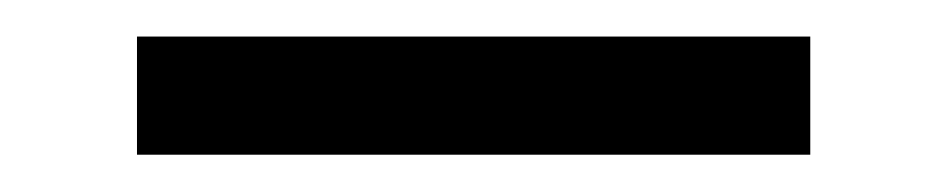

<svg xmlns="http://www.w3.org/2000/svg" viewBox="-20 -637 513 104"><path d="M54.2 -617.2V-553.2H418.9V-617.2Z"/></svg>

Font: Estedad Medium
Style: Regular
Weight: 500
Designer: Amin Abedi
Version: Version 7.3